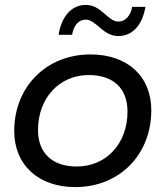

<svg xmlns="http://www.w3.org/2000/svg" viewBox="-20 -757 675 783"><path d="M463 -610C520 -610 561 -655 573 -729H519C513 -694 492 -669 463 -669C419 -669 394 -737 330 -737C273 -737 231 -692 219 -615H274C280 -652 300 -677 329 -677C373 -677 398 -610 463 -610ZM287 6C468 6 597 -127 597 -307C597 -446 500 -535 349 -535C168 -535 38 -402 38 -223C38 -85 136 6 287 6ZM293 -78C192 -78 135 -134 135 -227C135 -358 223 -451 342 -451C443 -451 500 -396 500 -302C500 -171 413 -78 293 -78Z"/></svg>

Font: AWKNG-Font Medium
Style: Italic
Weight: 500
Italic angle: -11.3°
Designer: Awakening Church
Foundry: Awakening Church
Version: Version 1.700;PS 001.700;hotconv 1.0.88;makeotf.lib2.5.64775